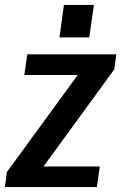

<svg xmlns="http://www.w3.org/2000/svg" viewBox="-30 -761 493 781"><path d="M-2 -61 319 -501 323 -456H69L81 -540H443L435 -479L112 -36L109 -84H376L364 0H-10ZM352 -741 333 -609H212L230 -741Z"/></svg>

Font: Pathway Extreme Condensed SemiBold
Style: Italic
Weight: 600
Width: 3
Italic angle: -8°
Version: Version 1.001;gftools[0.9.26]